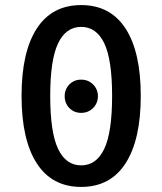

<svg xmlns="http://www.w3.org/2000/svg" viewBox="-20 -724 640 757"><path d="M535 -346Q535 -173 475 -80Q415 13 300 13Q185 13 125 -80Q65 -173 65 -346Q65 -519 125 -611.5Q185 -704 300 -704Q415 -704 475 -611.5Q535 -519 535 -346ZM178 -346Q178 -202 209 -137Q240 -72 300 -72Q360 -72 391 -137Q422 -202 422 -346Q422 -489 391 -553.5Q360 -618 300 -618Q240 -618 209 -553Q178 -488 178 -346ZM366 -345Q366 -317 347 -298Q328 -279 300 -279Q272 -279 253.5 -298Q235 -317 235 -345Q235 -372 253.5 -391Q272 -410 300 -410Q328 -410 347 -391Q366 -372 366 -345Z"/></svg>

Font: Fira Mono Medium
Style: Regular
Weight: 500
Designer: Carrois Corporate & Edenspiekermann AG
Foundry: Carrois Corporate GbR & Edenspiekermann AG
Version: Version 3.206